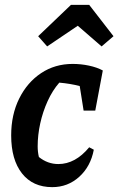

<svg xmlns="http://www.w3.org/2000/svg" viewBox="-20 -759 487 790"><path d="M195 11Q115 11 70.5 -45.5Q26 -102 26 -202Q26 -287 59 -353.5Q92 -420 149 -458Q206 -496 279 -496Q313 -496 346 -489Q379 -482 403 -469L372 -304H324L308 -405Q269 -415 224 -419Q196 -387 176 -343Q156 -299 145.5 -251Q135 -203 135 -157Q135 -134 140 -113Q176 -84 220 -84Q290 -84 347 -153L366 -143Q353 -74 306 -31.5Q259 11 195 11ZM347 -739 447 -610 398 -568 300 -653 174 -568 137 -610 272 -739Z"/></svg>

Font: Piazzolla SemiBold
Style: Italic
Weight: 600
Italic angle: -11.3°
Designer: Juan Pablo del Peral
Foundry: Huerta Tipografica
Version: Version 1.330